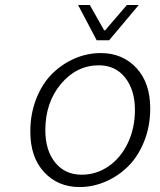

<svg xmlns="http://www.w3.org/2000/svg" viewBox="-20 -734 640 767"><path d="M366.2 -573.2 292 -713.9H338.9L396 -612.8H399.9L486.8 -713.9H534.2L416 -573.2ZM297.9 13.2Q211.4 13.2 156.2 -46.4Q101.1 -106 101.1 -208Q101.1 -279.3 124.8 -339.4Q148.4 -399.4 187.7 -438.7Q227.1 -478 277.6 -500Q328.1 -522 382.8 -522Q469.2 -522 524.7 -462.6Q580.1 -403.3 580.1 -300.8Q580.1 -230 556.2 -169.9Q532.2 -109.9 492.7 -70.3Q453.1 -30.8 402.3 -8.8Q351.6 13.2 297.9 13.2ZM306.2 -36.1Q364.3 -36.1 412.8 -69.1Q461.4 -102.1 490.2 -161.6Q519 -221.2 519 -294.9Q519 -374.5 480 -423.8Q440.9 -473.1 375 -473.1Q286.1 -473.1 223.6 -398.9Q161.1 -324.7 161.1 -213.9Q161.1 -133.3 200.4 -84.7Q239.7 -36.1 306.2 -36.1Z"/></svg>

Font: Office Code Pro D Light Italic
Style: Regular
Weight: 300
Italic angle: -9°
Designer: Nathan Rutzky & Paul D. Hunt
Foundry: Adobe Systems Incorporated
Version: Version 1.004;PS 001.004;hotconv 1.0.70;makeotf.lib2.5.58329